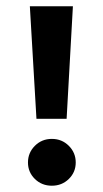

<svg xmlns="http://www.w3.org/2000/svg" viewBox="-20 -582 329 611"><path d="M145 9Q113 9 91 -12.5Q69 -34 69 -65Q69 -96 91 -118Q113 -140 145 -140Q177 -140 199 -118Q221 -96 221 -65Q221 -34 199 -12.5Q177 9 145 9ZM192 -204H96L75 -562H212Z"/></svg>

Font: Lisu Bosa ExtraBold
Style: Regular
Weight: 800
Designer: David Morse, Annie Olsen, Victor Gaultney, Frank Grießhammer (Latin)
Foundry: SIL International
Version: Version 2.000